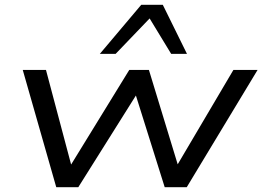

<svg xmlns="http://www.w3.org/2000/svg" viewBox="-20 -782 1096 802"><path d="M215 0 75 -490H172L281 -80H268L520 -490H602L727 -80H713L955 -490H1056L760 0H668L537 -417H569L307 0ZM397 -557 570 -762H660L761 -557H695L605 -705L463 -557Z"/></svg>

Font: Nunito Sans 10pt Expanded
Style: Italic
Weight: 400
Width: 7
Italic angle: -9°
Designer: Vernon Adams
Foundry: Vernon Adams
Version: Version 3.101;gftools[0.9.27]